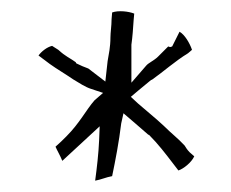

<svg xmlns="http://www.w3.org/2000/svg" viewBox="-20 -584 407 339"><path d="M48 -486 68 -471C82 -461 93 -455 109 -444C119 -438 131 -430 141 -427L162 -420L147 -407C132 -390 121 -367 97 -343C92 -338 85 -331 78 -325C81 -318 86 -310 90 -300L156 -361L155 -336C154 -313 151 -287 148 -265C159 -267 167 -271 178 -273C184 -302 190 -333 194 -366L198 -384L219 -366C227 -359 234 -353 242 -346H243C259 -330 272 -313 285 -296L295 -283C304 -286 318 -297 323 -308L315 -315C310 -320 308 -324 306 -327C294 -340 283 -348 269 -362C254 -376 240 -387 224 -401L211 -413L224 -424C231 -430 241 -438 247 -443H248C268 -457 289 -476 312 -490L319 -496C315 -508 306 -523 297 -528L284 -502L281 -501C280 -501 279 -501 277 -502L259 -484C252 -477 242 -473 238 -468L212 -438V-505C214 -519 215 -534 216 -549L217 -560C207 -564 189 -566 178 -562L177 -550C177 -538 175 -527 175 -518C175 -501 172 -488 170 -476L166 -440L136 -463C130 -465 121 -469 115 -472L114 -473V-474C103 -482 96 -484 83 -496L72 -503C63 -501 53 -493 48 -486Z"/></svg>

Font: SolarCharger
Style: 150
Weight: 100
Designer: Mew Too
Foundry: Cannot Into Space Fonts/KineticPlasma Fonts
Version: Version 1.100